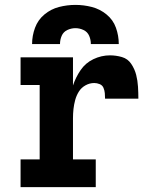

<svg xmlns="http://www.w3.org/2000/svg" viewBox="-20 -764 616 784"><path d="M64 0H371V-113H278V-281Q278 -300 280 -318.5Q282 -337 287 -355.5Q292 -374 302 -390Q312 -406 329 -415.5Q346 -425 365 -425Q376 -425 387 -420.5Q398 -416 402.5 -405.5Q407 -395 408 -383.5Q409 -372 409 -361H545Q545 -385 543.5 -410Q542 -435 536 -458.5Q530 -482 516 -503Q502 -524 478 -531Q454 -538 429 -538Q394 -538 361.5 -522.5Q329 -507 309 -477.5Q289 -448 278 -415V-530H64V-417H142V-113H64ZM111 -584H225Q225 -602 232 -618Q239 -634 255 -641.5Q271 -649 288 -649Q305 -649 321 -641.5Q337 -634 344 -618Q351 -602 351 -584H465Q465 -618 453.5 -650.5Q442 -683 415 -705Q388 -727 355 -735.5Q322 -744 288 -744Q254 -744 221 -735.5Q188 -727 161.5 -705Q135 -683 123 -650.5Q111 -618 111 -584Z"/></svg>

Font: Iosevka Sparkle Extrabold
Style: Regular
Weight: 800
Designer: Belleve Invis
Foundry: Belleve Invis
Version: Version 4.5.0; ttfautohint (v1.8.3)